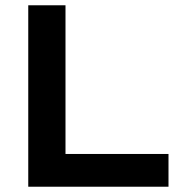

<svg xmlns="http://www.w3.org/2000/svg" viewBox="-20 -707 683 727"><path d="M87 0V-687H228V-124H618V0Z"/></svg>

Font: Archivo SemiBold SemiExpanded
Style: Regular
Weight: 600
Width: 6
Version: Version 2.001